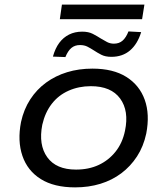

<svg xmlns="http://www.w3.org/2000/svg" viewBox="-20 -802 724 831"><path d="M305 9Q214 9 156.5 -27Q99 -63 77 -127.5Q55 -192 71 -274Q83 -329 111 -372Q139 -415 179.5 -444.5Q220 -474 270.5 -489.5Q321 -505 380 -505Q470 -505 527 -469Q584 -433 606.5 -370Q629 -307 613 -224Q601 -168 573 -125Q545 -82 505 -52Q465 -22 414.5 -6.5Q364 9 305 9ZM309 -68Q364 -68 407 -88Q450 -108 480 -145.5Q510 -183 521 -236Q539 -322 500 -375.5Q461 -429 373 -429Q321 -429 277 -409.5Q233 -390 204 -352.5Q175 -315 163 -262Q146 -175 184.5 -121.5Q223 -68 309 -68ZM239 -719 248 -782H605L595 -719ZM263 -555 209 -557Q219 -593 236.5 -616.5Q254 -640 279 -652.5Q304 -665 336 -665Q363 -665 381.5 -655.5Q400 -646 417 -635Q430 -627 443.5 -620Q457 -613 473 -613Q496 -613 511 -626.5Q526 -640 536 -666L591 -663Q575 -611 542.5 -583.5Q510 -556 462 -556Q436 -556 418.5 -565Q401 -574 386 -584Q372 -593 358.5 -600Q345 -607 326 -607Q304 -607 289 -594.5Q274 -582 263 -555Z"/></svg>

Font: Nunito Sans 7pt SemiExpanded
Style: Italic
Weight: 400
Width: 6
Italic angle: -9°
Designer: Vernon Adams
Foundry: Vernon Adams
Version: Version 3.101;gftools[0.9.27]